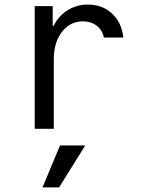

<svg xmlns="http://www.w3.org/2000/svg" viewBox="-20 -567 640 845"><path d="M216.8 0H132.8V-540H211.9V-453.1H215.8Q238.3 -497.6 277.8 -522.2Q317.4 -546.9 367.2 -546.9Q430.7 -546.9 473.1 -507.3Q515.6 -467.8 522.9 -401.9H437Q430.7 -434.6 405.5 -453.9Q380.4 -473.1 345.2 -473.1Q288.6 -473.1 252.7 -426.8Q216.8 -380.4 216.8 -307.1ZM355 73.2 240.2 257.8H167L244.1 73.2Z"/></svg>

Font: CommitMono
Style: Regular
Weight: 400
Monospace: yes
Designer: Eigil Nikolajsen
Foundry: Eigil Nikolajsen
Version: Version 1.143